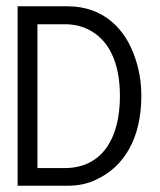

<svg xmlns="http://www.w3.org/2000/svg" viewBox="-20 -595 508 610"><path d="M195 -5C229 -5 259 -11 287 -25C373 -65 429 -154 429 -290C429 -334 422 -374 410 -409C379 -504 308 -575 195 -575H36V-5ZM99 -518H185C212 -518 236 -513 257 -503C326 -471 361 -396 361 -290C361 -156 305 -61 185 -61H99Z"/></svg>

Font: Charger Pro
Style: LitNar
Weight: 300
Designer: Jasper
Foundry: Cannot Into Space Fonts
Version: Version 1.09